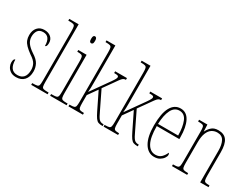

<svg xmlns="http://www.w3.org/2000/svg" viewBox="-60 -1333 2509 1916"><g transform="rotate(30 1194.5 -375.0)"><path d="M151 10Q111 10 86 -7Q61 -24 49.5 -48Q38 -72 38 -93Q38 -139 59 -139Q59 -80 81.5 -47.5Q104 -15 152 -15Q198 -15 223 -43Q248 -71 248 -129Q248 -163 232.5 -194Q217 -225 164 -259Q124 -288 100 -312.5Q76 -337 66 -362.5Q56 -388 56 -421Q56 -475 85 -508Q114 -541 164 -541Q211 -541 239.5 -516Q268 -491 268 -450Q268 -405 247 -405Q247 -516 164 -516Q121 -516 102.5 -488Q84 -460 84 -420Q84 -379 107 -347Q130 -315 178 -283Q237 -246 256.5 -208Q276 -170 276 -126Q276 -62 243 -26Q210 10 151 10Z M322 0V-20H325Q362 -20 378 -24Q394 -28 398 -43.5Q402 -59 402 -94V-662Q402 -699 398 -715.5Q394 -732 379.5 -736Q365 -740 335 -740H322V-760H430V-94Q430 -59 434 -43.5Q438 -28 454.5 -24Q471 -20 507 -20H511V0Z M632 -658Q622 -658 616 -666Q610 -674 610 -698Q610 -721 616 -729.5Q622 -738 632 -738Q642 -738 648.5 -729.5Q655 -721 655 -698Q655 -674 648.5 -666Q642 -658 632 -658ZM540 0V-20H556Q587 -20 601 -24.5Q615 -29 619 -45Q623 -61 623 -96V-437Q623 -473 619.5 -489.5Q616 -506 603 -511Q590 -516 561 -516H555V-536H651V-96Q651 -61 655 -45Q659 -29 673 -24.5Q687 -20 717 -20H730V0Z M751 0V-20H758Q789 -20 803 -24.5Q817 -29 821 -45Q825 -61 825 -96V-664Q825 -699 821 -715Q817 -731 803 -735.5Q789 -740 758 -740H751V-760H853V-373Q853 -355 853 -327.5Q853 -300 852.5 -272Q852 -244 849 -222L948 -362Q981 -408 999.5 -434.5Q1018 -461 1025 -475Q1032 -489 1032 -496Q1032 -508 1022 -512Q1012 -516 980 -516V-536H1116V-516Q1098 -516 1086 -508Q1074 -500 1056.5 -476Q1039 -452 1005 -403L947 -322L1048 -114Q1072 -61 1089.5 -40.5Q1107 -20 1138 -20H1145V0H1139Q1112 0 1094.5 -6.5Q1077 -13 1061.5 -34.5Q1046 -56 1024 -101L929 -295L853 -188V-96Q853 -61 857 -45Q861 -29 874 -24.5Q887 -20 915 -20H918V0Z M1156 0V-20H1163Q1194 -20 1208 -24.5Q1222 -29 1226 -45Q1230 -61 1230 -96V-664Q1230 -699 1226 -715Q1222 -731 1208 -735.5Q1194 -740 1163 -740H1156V-760H1258V-373Q1258 -355 1258 -327.5Q1258 -300 1257.5 -272Q1257 -244 1254 -222L1353 -362Q1386 -408 1404.5 -434.5Q1423 -461 1430 -475Q1437 -489 1437 -496Q1437 -508 1427 -512Q1417 -516 1385 -516V-536H1521V-516Q1503 -516 1491 -508Q1479 -500 1461.5 -476Q1444 -452 1410 -403L1352 -322L1453 -114Q1477 -61 1494.5 -40.5Q1512 -20 1543 -20H1550V0H1544Q1517 0 1499.5 -6.5Q1482 -13 1466.5 -34.5Q1451 -56 1429 -101L1334 -295L1258 -188V-96Q1258 -61 1262 -45Q1266 -29 1279 -24.5Q1292 -20 1320 -20H1323V0Z M1742 10Q1670 10 1627.5 -61Q1585 -132 1585 -262Q1585 -403 1624 -472.5Q1663 -542 1734 -542Q1803 -542 1838 -474.5Q1873 -407 1873 -291V-270H1613Q1613 -140 1647.5 -77.5Q1682 -15 1742 -15Q1786 -15 1811.5 -41.5Q1837 -68 1849 -99Q1853 -97 1855.5 -92Q1858 -87 1858 -77Q1858 -62 1844.5 -41.5Q1831 -21 1805.5 -5.5Q1780 10 1742 10ZM1845 -295Q1844 -394 1818.5 -455.5Q1793 -517 1734 -517Q1676 -517 1646 -457Q1616 -397 1613 -295Z M1944 0V-20H1952Q1983 -20 1997 -24.5Q2011 -29 2015 -45Q2019 -61 2019 -96V-441Q2019 -476 2015 -492Q2011 -508 1997 -512Q1983 -516 1952 -516H1947V-536H2043L2046 -459H2048Q2067 -496 2094 -519Q2121 -542 2168 -542Q2236 -542 2266.5 -498.5Q2297 -455 2297 -363V-96Q2297 -61 2301 -45Q2305 -29 2318.5 -24.5Q2332 -20 2361 -20H2365V0H2269V-364Q2269 -434 2246.5 -475.5Q2224 -517 2170 -517Q2136 -517 2108 -499Q2080 -481 2063.5 -440.5Q2047 -400 2047 -333V-96Q2047 -61 2051 -45Q2055 -29 2069 -24.5Q2083 -20 2113 -20H2119V0Z"/></g></svg>

Font: Noto Serif Georgian ExtraCondensed Thin
Style: Regular
Weight: 100
Width: 2
Designer: Monotype Design Team, Akaki Razmadze
Foundry: Google LLC
Version: Version 2.003; ttfautohint (v1.8.4.7-5d5b)